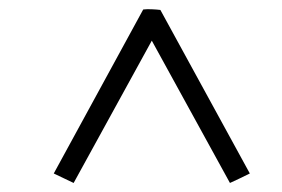

<svg xmlns="http://www.w3.org/2000/svg" viewBox="-20 -732 624 425"><path d="M99 -348 297 -711Q305 -712 316 -711.5Q327 -711 335 -710L533 -348Q523 -343 511.5 -337.5Q500 -332 489 -327L316 -642L143 -327Q133 -332 121 -337.5Q109 -343 99 -348Z"/></svg>

Font: Tiro Telugu
Style: Italic
Weight: 400
Italic angle: -11°
Designer: Telugu: John Hudson & Fiona Ross, assisted by Kaja Sojewska. Latin: John Hudson with Paul Hanslow, assisted by Kaja Soje
Foundry: Tiro Typeworks Ltd.
Version: Version 1.52